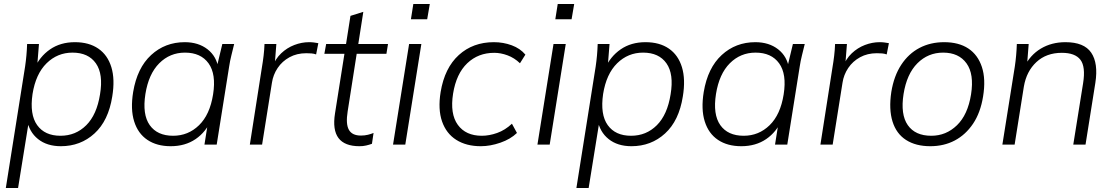

<svg xmlns="http://www.w3.org/2000/svg" viewBox="-20 -720 5546 956"><path d="M9 216 105 -389Q109 -416 111.5 -444Q114 -472 115 -501H174L164 -376H150Q177 -438 229 -474Q281 -510 353 -510Q423 -510 469.5 -478Q516 -446 534.5 -385.5Q553 -325 539 -240Q520 -119 450.5 -55.5Q381 8 283 8Q214 8 169.5 -27.5Q125 -63 114 -125H125L70 216ZM281 -44Q357 -44 409.5 -96.5Q462 -149 478 -250Q495 -351 457.5 -404.5Q420 -458 341 -458Q266 -458 212 -405Q158 -352 142 -252Q127 -150 165 -97Q203 -44 281 -44Z M830 8Q761 8 714 -23.5Q667 -55 648 -115.5Q629 -176 643 -262Q663 -382 732.5 -446Q802 -510 900 -510Q968 -510 1013.5 -474.5Q1059 -439 1068 -377L1057 -376L1087 -501H1146Q1139 -472 1132 -444Q1125 -416 1121 -389L1059 0H998L1018 -126H1033Q1006 -63 954 -27.5Q902 8 830 8ZM842 -44Q917 -44 971 -96.5Q1025 -149 1041 -250Q1057 -351 1018.5 -404.5Q980 -458 901 -458Q826 -458 773 -405Q720 -352 704 -252Q688 -150 725.5 -97Q763 -44 842 -44Z M1224 0 1284 -384Q1289 -413 1292.5 -442.5Q1296 -472 1297 -501H1356L1347 -386L1335 -385Q1351 -427 1380 -454.5Q1409 -482 1445.5 -496Q1482 -510 1519 -510Q1532 -510 1543 -508.5Q1554 -507 1565 -505L1554 -449Q1543 -453 1531 -454Q1519 -455 1505 -455Q1458 -455 1421.5 -435Q1385 -415 1362.5 -381.5Q1340 -348 1334 -308L1285 0Z M1770 8Q1696 8 1665.5 -32.5Q1635 -73 1648 -155L1695 -452H1595L1604 -501H1703L1725 -641L1789 -661L1764 -501H1912L1904 -452H1756L1711 -165Q1701 -103 1717 -74Q1733 -45 1777 -45Q1796 -45 1812 -49Q1828 -53 1840 -58L1832 -4Q1818 1 1803 4.5Q1788 8 1770 8Z M1937 0 2017 -501H2078L1998 0ZM2026 -624 2038 -700H2120L2107 -624Z M2374 8Q2302 8 2252 -23.5Q2202 -55 2181 -115.5Q2160 -176 2174 -262Q2194 -382 2264.5 -446Q2335 -510 2439 -510Q2486 -510 2528 -494.5Q2570 -479 2596 -448L2569 -405Q2541 -432 2507 -444.5Q2473 -457 2441 -457Q2361 -457 2306.5 -405Q2252 -353 2236 -254Q2220 -153 2259.5 -98.5Q2299 -44 2379 -44Q2416 -44 2455.5 -58Q2495 -72 2529 -104L2554 -58Q2522 -27 2471.5 -9.5Q2421 8 2374 8Z M2656 0 2736 -501H2797L2717 0ZM2745 -624 2757 -700H2839L2826 -624Z M2850 216 2946 -389Q2950 -416 2952.5 -444Q2955 -472 2956 -501H3015L3005 -376H2991Q3018 -438 3070 -474Q3122 -510 3194 -510Q3264 -510 3310.5 -478Q3357 -446 3375.5 -385.5Q3394 -325 3380 -240Q3361 -119 3291.5 -55.5Q3222 8 3124 8Q3055 8 3010.5 -27.5Q2966 -63 2955 -125H2966L2911 216ZM3122 -44Q3198 -44 3250.5 -96.5Q3303 -149 3319 -250Q3336 -351 3298.5 -404.5Q3261 -458 3182 -458Q3107 -458 3053 -405Q2999 -352 2983 -252Q2968 -150 3006 -97Q3044 -44 3122 -44Z M3671 8Q3602 8 3555 -23.5Q3508 -55 3489 -115.5Q3470 -176 3484 -262Q3504 -382 3573.5 -446Q3643 -510 3741 -510Q3809 -510 3854.5 -474.5Q3900 -439 3909 -377L3898 -376L3928 -501H3987Q3980 -472 3973 -444Q3966 -416 3962 -389L3900 0H3839L3859 -126H3874Q3847 -63 3795 -27.5Q3743 8 3671 8ZM3683 -44Q3758 -44 3812 -96.5Q3866 -149 3882 -250Q3898 -351 3859.5 -404.5Q3821 -458 3742 -458Q3667 -458 3614 -405Q3561 -352 3545 -252Q3529 -150 3566.5 -97Q3604 -44 3683 -44Z M4065 0 4125 -384Q4130 -413 4133.5 -442.5Q4137 -472 4138 -501H4197L4188 -386L4176 -385Q4192 -427 4221 -454.5Q4250 -482 4286.5 -496Q4323 -510 4360 -510Q4373 -510 4384 -508.5Q4395 -507 4406 -505L4395 -449Q4384 -453 4372 -454Q4360 -455 4346 -455Q4299 -455 4262.5 -435Q4226 -415 4203.5 -381.5Q4181 -348 4175 -308L4126 0Z M4612 8Q4540 8 4491.5 -23Q4443 -54 4424 -115Q4405 -176 4418 -262Q4431 -342 4467.5 -397.5Q4504 -453 4558.5 -481.5Q4613 -510 4681 -510Q4754 -510 4801.5 -478.5Q4849 -447 4869 -386.5Q4889 -326 4875 -240Q4862 -159 4825 -104Q4788 -49 4734 -20.5Q4680 8 4612 8ZM4617 -44Q4691 -44 4745 -96.5Q4799 -149 4815 -250Q4831 -351 4792.5 -404.5Q4754 -458 4676 -458Q4601 -458 4548 -405Q4495 -352 4479 -252Q4463 -150 4500 -97Q4537 -44 4617 -44Z M4971 0 5033 -389Q5037 -416 5039.5 -444Q5042 -472 5043 -501H5102L5093 -386L5079 -385Q5109 -446 5162.5 -478Q5216 -510 5285 -510Q5378 -510 5413.5 -457.5Q5449 -405 5434 -308L5385 0H5324L5373 -306Q5386 -388 5359.5 -422.5Q5333 -457 5267 -457Q5190 -457 5140.5 -411Q5091 -365 5078 -289L5032 0Z"/></svg>

Font: Mulish ExtraLight Light
Style: Italic
Weight: 300
Italic angle: -9°
Version: Version 3.603